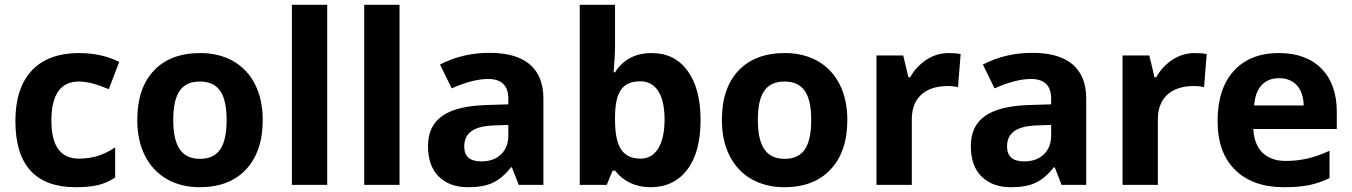

<svg xmlns="http://www.w3.org/2000/svg" viewBox="-20 -780 5703 810"><path d="M299.8 9.8C337.4 9.8 368.2 6.8 393.1 1C417.5 -4.9 441.9 -15.6 465.8 -30.8V-158.2C417 -125.5 370.1 -110.8 313 -110.8C235.4 -110.8 196.8 -164.1 196.8 -271C196.8 -380.9 235.4 -436 313 -436C353.5 -436 392.1 -422.9 439 -403.8L482.9 -519C432.6 -543.9 376 -556.2 313 -556.2C140.6 -556.2 44.9 -455.6 44.9 -270C44.9 -83.5 129.9 9.8 299.8 9.8Z M710.9 -273.9C710.9 -382.8 743.7 -436 823.2 -436C903.3 -436 936 -381.8 936 -273.9C936 -165 903.8 -109.9 824.2 -109.9C744.1 -109.9 710.9 -166 710.9 -273.9ZM1088.4 -273.9C1088.4 -331.1 1077.6 -381.3 1056.2 -423.8C1013.2 -509.3 930.2 -556.2 825.2 -556.2C740.7 -556.2 675.3 -531.2 628.9 -481.9C582.5 -432.6 559.1 -363.3 559.1 -273.9C559.1 -216.8 569.8 -166.5 591.3 -123.5C634.3 -37.6 717.3 9.8 822.3 9.8C905.8 9.8 971.2 -15.1 1018.1 -65.4C1064.9 -115.7 1088.4 -185.1 1088.4 -273.9Z M1360.4 -759.8H1211.4V0H1360.4Z M1665.5 -759.8H1516.6V0H1665.5Z M2272.5 0V-363.8C2272.5 -494.1 2191.9 -557.1 2045.4 -557.1C1968.8 -557.1 1899.4 -540.5 1836.4 -507.8L1885.7 -407.2C1944.8 -433.6 1996.1 -446.8 2039.6 -446.8C2096.2 -446.8 2124.5 -418.9 2124.5 -363.8V-339.8L2029.8 -336.9C1866.2 -331.1 1785.6 -278.8 1785.6 -163.1C1785.6 -107.9 1800.8 -64.9 1831.1 -35.2C1860.8 -5.4 1902.3 9.8 1954.6 9.8C1997.1 9.8 2031.7 3.9 2058.6 -8.8C2085 -21 2110.8 -42.5 2135.7 -74.2H2139.6L2168.5 0ZM2124.5 -208C2124.5 -175.3 2114.3 -148.9 2093.8 -128.9C2072.8 -108.9 2045.4 -99.1 2010.7 -99.1C1962.4 -99.1 1938.5 -120.1 1938.5 -162.1C1938.5 -220.7 1980.5 -248.5 2066.9 -251L2124.5 -252.9Z M2729.5 -556.2C2661.1 -556.2 2609.4 -529.3 2574.7 -475.1H2568.8C2572.8 -524.4 2574.7 -560.5 2574.7 -583V-759.8H2425.8V0H2539.6L2564.5 -60.1H2574.7C2611.3 -13.7 2661.6 9.8 2725.6 9.8C2790.5 9.8 2841.8 -15.1 2879.4 -64.5C2917 -113.8 2935.5 -183.6 2935.5 -273.9C2935.5 -361.3 2917.5 -430.7 2880.9 -481C2844.2 -531.2 2793.9 -556.2 2729.5 -556.2ZM2681.6 -437C2744.6 -437 2783.7 -383.3 2783.7 -275.9C2783.7 -168.5 2744.6 -110.8 2683.6 -110.8C2607.9 -110.8 2574.7 -157.7 2574.7 -274.9V-291C2576.2 -395 2607.9 -437 2681.6 -437Z M3177.2 -273.9C3177.2 -382.8 3210 -436 3289.6 -436C3369.6 -436 3402.3 -381.8 3402.3 -273.9C3402.3 -165 3370.1 -109.9 3290.5 -109.9C3210.4 -109.9 3177.2 -166 3177.2 -273.9ZM3554.7 -273.9C3554.7 -331.1 3543.9 -381.3 3522.5 -423.8C3479.5 -509.3 3396.5 -556.2 3291.5 -556.2C3207 -556.2 3141.6 -531.2 3095.2 -481.9C3048.8 -432.6 3025.4 -363.3 3025.4 -273.9C3025.4 -216.8 3036.1 -166.5 3057.6 -123.5C3100.6 -37.6 3183.6 9.8 3288.6 9.8C3372.1 9.8 3437.5 -15.1 3484.4 -65.4C3531.2 -115.7 3554.7 -185.1 3554.7 -273.9Z M3982.4 -556.2C3948.7 -556.2 3917.5 -546.9 3888.7 -528.3C3859.9 -509.3 3836.9 -484.9 3819.8 -454.1H3812.5L3790.5 -545.9H3677.7V0H3826.7V-277.8C3826.7 -365.7 3882.3 -417 3977.5 -417C3994.6 -417 4009.3 -415.5 4021.5 -412.1L4032.7 -551.8C4019.5 -554.7 4002.4 -556.2 3982.4 -556.2Z M4562.5 0V-363.8C4562.5 -494.1 4481.9 -557.1 4335.4 -557.1C4258.8 -557.1 4189.5 -540.5 4126.5 -507.8L4175.8 -407.2C4234.9 -433.6 4286.1 -446.8 4329.6 -446.8C4386.2 -446.8 4414.6 -418.9 4414.6 -363.8V-339.8L4319.8 -336.9C4156.2 -331.1 4075.7 -278.8 4075.7 -163.1C4075.7 -107.9 4090.8 -64.9 4121.1 -35.2C4150.9 -5.4 4192.4 9.8 4244.6 9.8C4287.1 9.8 4321.8 3.9 4348.6 -8.8C4375 -21 4400.9 -42.5 4425.8 -74.2H4429.7L4458.5 0ZM4414.6 -208C4414.6 -175.3 4404.3 -148.9 4383.8 -128.9C4362.8 -108.9 4335.4 -99.1 4300.8 -99.1C4252.4 -99.1 4228.5 -120.1 4228.5 -162.1C4228.5 -220.7 4270.5 -248.5 4356.9 -251L4414.6 -252.9Z M5020.5 -556.2C4986.8 -556.2 4955.6 -546.9 4926.8 -528.3C4897.9 -509.3 4875 -484.9 4857.9 -454.1H4850.6L4828.6 -545.9H4715.8V0H4864.7V-277.8C4864.7 -365.7 4920.4 -417 5015.6 -417C5032.7 -417 5047.4 -415.5 5059.6 -412.1L5070.8 -551.8C5057.6 -554.7 5040.5 -556.2 5020.5 -556.2Z M5376 -450.2C5439 -450.2 5478.5 -408.7 5480 -335H5271C5276.4 -408.7 5313 -450.2 5376 -450.2ZM5397 9.8C5439.5 9.8 5475.6 6.8 5505.4 0.5C5535.2 -6.3 5563 -15.6 5588.9 -28.8V-144C5524.9 -114.3 5469.7 -101.1 5403.8 -101.1C5319.3 -101.1 5271 -151.4 5267.6 -235.8H5619.6V-308.1C5619.6 -385.7 5598.1 -446.3 5555.2 -490.2C5512.2 -534.2 5452.1 -556.2 5375 -556.2C5294.4 -556.2 5231 -531.2 5185.5 -481.4C5139.6 -431.2 5116.7 -360.4 5116.7 -269C5116.7 -180.2 5141.6 -111.3 5190.9 -63C5240.2 -14.6 5309.1 9.8 5397 9.8Z"/></svg>

Font: Samim
Style: Bold
Weight: 700
Foundry: DejaVu fonts team - Redesigned by Saber Rastikerdar
Version: Version 4.0.5